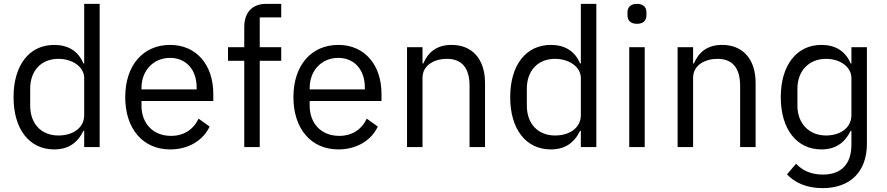

<svg xmlns="http://www.w3.org/2000/svg" viewBox="-20 -760 4584 992"><path d="M415 0H495V-740H415V-432H411C384 -497 331 -528 260 -528C131 -528 50 -423 50 -258C50 -93 131 12 260 12C331 12 380 -20 411 -84H415ZM282 -60C192 -60 136 -122 136 -214V-302C136 -394 192 -456 282 -456C355 -456 415 -414 415 -357V-165C415 -98 355 -60 282 -60Z M859 12C956 12 1030 -36 1063 -106L1006 -147C979 -90 929 -58 864 -58C768 -58 711 -125 711 -214V-238H1082V-276C1082 -422 997 -528 859 -528C719 -528 627 -422 627 -258C627 -94 719 12 859 12ZM859 -461C941 -461 996 -400 996 -309V-298H711V-305C711 -395 772 -461 859 -461Z M1242 0H1322V-446H1433V-516H1322V-670H1433V-740H1355C1279 -740 1242 -691 1242 -620V-516H1158V-446H1242Z M1728 12C1825 12 1899 -36 1932 -106L1875 -147C1848 -90 1798 -58 1733 -58C1637 -58 1580 -125 1580 -214V-238H1951V-276C1951 -422 1866 -528 1728 -528C1588 -528 1496 -422 1496 -258C1496 -94 1588 12 1728 12ZM1728 -461C1810 -461 1865 -400 1865 -309V-298H1580V-305C1580 -395 1641 -461 1728 -461Z M2163 0V-358C2163 -424 2225 -456 2289 -456C2366 -456 2406 -409 2406 -317V0H2486V-331C2486 -456 2419 -528 2313 -528C2236 -528 2192 -490 2167 -432H2163V-516H2083V0Z M2981 0H3061V-740H2981V-432H2977C2950 -497 2897 -528 2826 -528C2697 -528 2616 -423 2616 -258C2616 -93 2697 12 2826 12C2897 12 2946 -20 2977 -84H2981ZM2848 -60C2758 -60 2702 -122 2702 -214V-302C2702 -394 2758 -456 2848 -456C2921 -456 2981 -414 2981 -357V-165C2981 -98 2921 -60 2848 -60Z M3271 -637C3305 -637 3320 -655 3320 -682V-695C3320 -722 3305 -740 3271 -740C3237 -740 3222 -722 3222 -695V-682C3222 -655 3237 -637 3271 -637ZM3231 0H3311V-516H3231Z M3561 0V-358C3561 -424 3623 -456 3687 -456C3764 -456 3804 -409 3804 -317V0H3884V-331C3884 -456 3817 -528 3711 -528C3634 -528 3590 -490 3565 -432H3561V-516H3481V0Z M4459 -516H4379V-432H4375C4348 -497 4295 -528 4224 -528C4096 -528 4014 -423 4014 -258C4014 -93 4096 12 4224 12C4296 12 4344 -21 4375 -84H4379V-12C4379 89 4325 142 4232 142C4172 142 4127 122 4093 86L4046 141C4086 183 4146 212 4230 212C4375 212 4459 125 4459 -17ZM4248 -60C4158 -60 4100 -124 4100 -214V-302C4100 -392 4158 -456 4248 -456C4321 -456 4379 -414 4379 -357V-166C4379 -98 4320 -60 4248 -60Z"/></svg>

Font: LVC Sans
Style: Regular
Weight: 400
Designer: Mike Abbink, Paul van der Laan, Pieter van Rosmalen
Foundry: Bold Monday
Version: Version 3.0